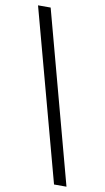

<svg xmlns="http://www.w3.org/2000/svg" viewBox="-94 -785 511 936"><g transform="rotate(10 161.0 -316.5)"><path d="M15.6 -740.2H78.1L305.7 106.4H244.1Z"/></g></svg>

Font: Pretendard JP Light
Style: Regular
Weight: 300
Designer: Base glyphs from Inter by Rasmus Andersson; Hangeul glyphs from Noto Sans CJK(Source Han Sans) by Jang Soo-young and Kan
Foundry: Kil Hyung-jin
Version: Version 1.309